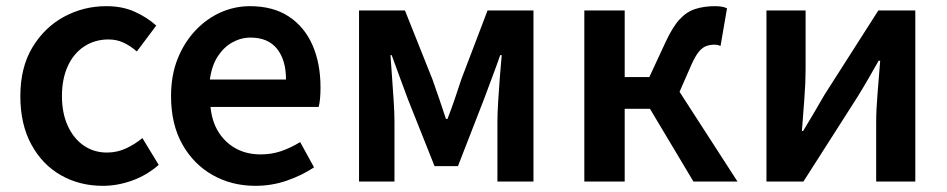

<svg xmlns="http://www.w3.org/2000/svg" viewBox="-20 -589 3073 623"><path d="M314 14Q238 14 177.5 -20.5Q117 -55 81.5 -120.5Q46 -186 46 -277Q46 -370 85 -435Q124 -500 187.5 -534.5Q251 -569 325 -569Q377 -569 417 -551Q457 -533 487 -506L424 -422Q402 -441 380 -451Q358 -461 332 -461Q288 -461 253.5 -438.5Q219 -416 200 -374.5Q181 -333 181 -277Q181 -222 200 -180.5Q219 -139 252 -116.5Q285 -94 327 -94Q360 -94 389 -107.5Q418 -121 442 -141L495 -54Q456 -20 408.5 -3Q361 14 314 14Z M809 14Q732 14 670 -21Q608 -56 571.5 -121Q535 -186 535 -277Q535 -345 556.5 -398.5Q578 -452 614.5 -490.5Q651 -529 696.5 -549Q742 -569 791 -569Q866 -569 917 -535.5Q968 -502 994 -442.5Q1020 -383 1020 -305Q1020 -286 1018.5 -269.5Q1017 -253 1014 -242H663Q668 -193 690 -159Q712 -125 746.5 -106.5Q781 -88 826 -88Q861 -88 892 -98.5Q923 -109 954 -128L999 -46Q960 -20 911 -3Q862 14 809 14ZM661 -331H908Q908 -394 879 -430.5Q850 -467 793 -467Q762 -467 734 -451.5Q706 -436 686.5 -406Q667 -376 661 -331Z M1145 0V-555H1294L1383 -332Q1395 -298 1406 -266Q1417 -234 1427 -203H1432Q1444 -234 1455 -266Q1466 -298 1477 -332L1562 -555H1711V0H1594V-193Q1594 -221 1596.5 -260.5Q1599 -300 1602 -340Q1605 -380 1608 -410H1603Q1591 -375 1576.5 -337Q1562 -299 1550 -266L1466 -50H1390L1304 -266Q1292 -299 1277.5 -337.5Q1263 -376 1251 -410H1247Q1249 -380 1252 -340Q1255 -300 1257.5 -260.5Q1260 -221 1260 -193V0Z M1876 0V-555H2007V-339H2087L2139 -451Q2162 -501 2185 -526Q2208 -551 2236.5 -560Q2265 -569 2300 -569Q2311 -569 2321 -567.5Q2331 -566 2339 -562L2318 -440Q2313 -442 2308.5 -443Q2304 -444 2298 -444Q2284 -444 2271.5 -439.5Q2259 -435 2247.5 -421Q2236 -407 2223 -378L2185 -291L2373 0H2230L2089 -236H2007V0Z M2467 0V-555H2594V-364Q2594 -322 2590 -269Q2586 -216 2582 -164H2586Q2601 -189 2621 -222.5Q2641 -256 2655 -281L2830 -555H2950V0H2823V-191Q2823 -233 2827.5 -286Q2832 -339 2836 -392H2831Q2817 -367 2797 -332.5Q2777 -298 2762 -274L2587 0Z"/></svg>

Font: Noto Sans TC SemiBold
Style: Regular
Weight: 600
Designer: Ryoko NISHIZUKA  (kana, bopomofo & ideographs); Paul D. Hunt (Latin, Greek & Cyrillic); Sandoll Communications , Soo-you
Foundry: Adobe
Version: Version 2.004-H2;hotconv 1.0.118;makeotfexe 2.5.65603